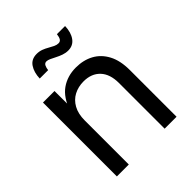

<svg xmlns="http://www.w3.org/2000/svg" viewBox="-204 -859 984 984"><g transform="rotate(-45 288.0 -367.5)"><path d="M158.2 -318.8V0H71.8V-535.6H155.3L155.8 -405.8H139.6Q164.6 -479.5 210.4 -511.5Q256.3 -543.5 317.9 -543.5Q372.1 -543.5 414.1 -520.8Q456.1 -498 480.2 -452.6Q504.4 -407.2 504.4 -337.9V0H418V-331.1Q418 -395.5 385.3 -430.4Q352.5 -465.3 295.4 -465.3Q256.8 -465.3 225.6 -449Q194.3 -432.6 176.3 -399.9Q158.2 -367.2 158.2 -318.8ZM352.1 -632.3Q334 -632.3 316.7 -638.4Q299.3 -644.5 283.9 -652.6Q268.6 -660.6 255.6 -666.5Q242.7 -672.4 233.4 -672.4Q220.7 -672.4 214.8 -660.2Q209 -647.9 208 -634.3H147Q148.4 -677.7 167.5 -706.3Q186.5 -734.9 225.1 -734.9Q244.1 -734.9 260.3 -728.8Q276.4 -722.7 290.5 -714.4Q304.7 -706.1 317.6 -700Q330.6 -693.8 342.8 -693.8Q355 -693.8 361.3 -703.1Q367.7 -712.4 370.1 -732.9H429.2Q427.7 -687.5 407.7 -659.9Q387.7 -632.3 352.1 -632.3Z"/></g></svg>

Font: Inter 20pt
Style: Regular
Weight: 400
Version: Version 4.001;git-66647c0bb